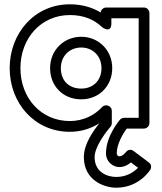

<svg xmlns="http://www.w3.org/2000/svg" viewBox="-20 -573 754 893"><path d="M420 158C420 113.9 464.4 50.8 494 16.3C497.9 11.7 500 5.6 500 0V-58C500 -73.1 485.7 -83 475 -83H473C465.9 -83 458.7 -79.5 454.5 -74.8C421 -37.8 367.5 -10 305 -10C170.2 -10 75 -117.7 75 -256C75 -394.4 170.3 -503 305 -503C368.4 -503 418.5 -482.3 455.5 -446.1C455.5 -446.1 498 -414.5 498 -464V-488H625V-25H557C549.6 -25 542.3 -21.1 538.1 -16.4C536.3 -14.2 473 58 473 140C473 180 505.6 204 535 204C559.6 204 578.2 191.6 589 182.5L622.1 207.3C603 226.3 570.3 250 521 250C476 250 420 226 420 158ZM370 158C370 264 462 300 521 300C626.6 300 677.1 219.5 679.4 215.9C685.2 205.8 683.7 191 673 183L601 129C588.9 119.9 574.5 123.3 566 134C563.4 137.7 549.4 154 535 154C530.4 154 523 150 523 140C523 96.3 553.4 46.6 569.3 25H650C660.7 25 675 15.1 675 0V-513C675 -523.7 665.1 -538 650 -538H473C463 -538 449.2 -529.2 448.1 -515C408.3 -539.3 359.2 -553 305 -553C139.7 -553 25 -417.6 25 -256C25 -94.3 139.8 40 305 40C357.1 40 403 25.1 442.4 0.1C413.2 36.6 370 97 370 158ZM213 -256C213 -173.1 272.7 -111 358 -111C440.4 -111 502 -172.8 502 -256C502 -340.6 437.4 -402 358 -402C277.8 -402 213 -340.7 213 -256ZM263 -256C263 -313.3 304.2 -352 358 -352C410.6 -352 452 -313.4 452 -256C452 -199.2 413.6 -161 358 -161C299.3 -161 263 -198.9 263 -256Z"/></svg>

Font: Hussar Ekologiczny
Style: Regular
Weight: 400
Foundry: Cannot Into Space Fonts
Version: Version 0.97